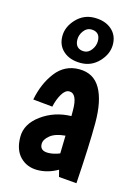

<svg xmlns="http://www.w3.org/2000/svg" viewBox="-115 -788 620 873"><g transform="rotate(15 195.5 -352.0)"><path d="M334 22 250 15 242 -17Q195 10 146 10Q97 10 65 -22.5Q33 -55 33 -116Q33 -177 93.5 -221Q154 -265 233 -267V-294Q233 -373 195 -373Q176 -373 160.5 -346.5Q145 -320 138 -286L46 -295Q61 -373 103 -427.5Q145 -482 213 -482Q281 -482 313.5 -425.5Q346 -369 346 -265Q346 -161 334 22ZM135 -110Q135 -78 173 -78Q199 -78 228 -90L230 -174Q183 -170 159 -150.5Q135 -131 135 -110ZM169 -611Q169 -589 180 -577.5Q191 -566 211.5 -566Q232 -566 246.5 -585.5Q261 -605 261 -627Q261 -649 250 -660Q239 -671 218.5 -671Q198 -671 183.5 -652Q169 -633 169 -611ZM331 -629Q331 -585 296 -548Q261 -511 210.5 -511Q160 -511 129.5 -537.5Q99 -564 99 -608Q99 -652 134 -689Q169 -726 219.5 -726Q270 -726 300.5 -699.5Q331 -673 331 -629Z"/></g></svg>

Font: Boogaloo
Style: Regular
Weight: 400
Designer: John Vargas Beltran
Foundry: John Vargas Beltran
Version: Version 1.002